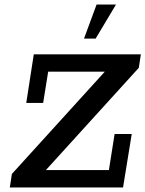

<svg xmlns="http://www.w3.org/2000/svg" viewBox="-20 -821 637 841"><path d="M23 0 32 -59 439 -507H191L169 -370H95L128 -583H597L588 -524L181 -76H457L482 -234H557L519 0ZM348 -652 403 -801H488L399 -652Z"/></svg>

Font: Rokkitt SemiBold Medium
Style: Italic
Weight: 500
Italic angle: -9°
Version: Version 3.103